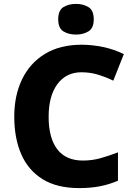

<svg xmlns="http://www.w3.org/2000/svg" viewBox="-20 -953 685 983"><path d="M397 -583Q319 -583 274 -522.5Q229 -462 229 -355Q229 -247 273 -189Q317 -131 405 -131Q452 -131 496 -143.5Q540 -156 584 -173V-28Q538 -8 490 1Q442 10 386 10Q271 10 197.5 -36Q124 -82 88.5 -164Q53 -246 53 -356Q53 -464 93 -547Q133 -630 210 -677Q287 -724 398 -724Q451 -724 507 -712.5Q563 -701 614 -676L560 -540Q523 -558 482.5 -570.5Q442 -583 397 -583ZM369 -933Q406 -933 433 -916.5Q460 -900 460 -854Q460 -809 433 -792.5Q406 -776 369 -776Q331 -776 304.5 -792.5Q278 -809 278 -854Q278 -900 304.5 -916.5Q331 -933 369 -933Z"/></svg>

Font: Noto Sans Thai Looped ExtraBold
Style: Regular
Weight: 800
Designer: Sasikarn Vongin, Ben Mitchell
Foundry: The Fontpad Ltd
Version: Version 1.001; ttfautohint (v1.8.4.7-5d5b)